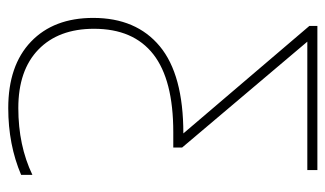

<svg xmlns="http://www.w3.org/2000/svg" viewBox="-186 -382 808 477"><g transform="rotate(90 218.5 -144.0)"><path d="M25 29Q25 -78 95.5 -136.5Q166 -195 312 -195L45 -508V-528H403V-503H84L347 -192V-170H309Q179 -170 115.5 -120.5Q52 -71 52 27Q52 115 103.5 165Q155 215 249 215Q342 215 415 180V208Q340 240 249 240Q143 240 84 183.5Q25 127 25 29Z"/></g></svg>

Font: Noto Sans UI Thin
Style: Regular
Weight: 250
Designer: Monotype Design Team
Foundry: Monotype Imaging Inc.
Version: Version 1.001